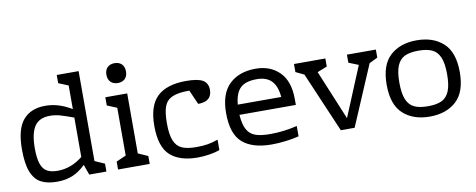

<svg xmlns="http://www.w3.org/2000/svg" viewBox="-63 -1010 3256 1314"><g transform="rotate(-10 1565.0 -353.5)"><path d="M589 -55V0H470L444 -72Q402 -30 354.5 -10Q307 10 245 10Q177 10 133.5 -13.5Q90 -37 68 -93.5Q46 -150 46 -249Q46 -390 100 -453Q154 -516 254 -516Q300 -516 344 -503Q388 -490 437 -461V-625L369 -653V-710H521V-85ZM262 -63Q355 -63 437 -128V-402Q374 -425 341.5 -434Q309 -443 274 -443Q199 -443 166.5 -393.5Q134 -344 134 -241Q134 -172 147.5 -133Q161 -94 189 -78.5Q217 -63 262 -63Z M840 -652Q840 -619 821.5 -601Q803 -583 772 -583Q741 -583 722.5 -601Q704 -619 704 -652Q704 -685 722.5 -703Q741 -721 772 -721Q803 -721 821.5 -703Q840 -685 840 -652ZM822 -85 890 -55V0H670V-55L738 -85V-417L670 -445V-502H822Z M1384 -428Q1384 -347 1288 -347L1244 -447Q1165 -447 1125 -429Q1085 -411 1069.5 -370.5Q1054 -330 1054 -253Q1054 -174 1071.5 -132Q1089 -90 1125.5 -74Q1162 -58 1225 -58Q1268 -58 1303 -63.5Q1338 -69 1376 -83V-11Q1345 1 1303.5 7.5Q1262 14 1221 14Q1097 14 1031.5 -45.5Q966 -105 966 -250Q966 -391 1032.5 -453.5Q1099 -516 1233 -516Q1316 -516 1350 -495Q1384 -474 1384 -428Z M1945 -264V-224H1553Q1558 -157 1577.5 -121.5Q1597 -86 1634.5 -72Q1672 -58 1738 -58Q1833 -58 1926 -81V-9Q1887 1 1835 7.5Q1783 14 1736 14Q1603 14 1534 -46Q1465 -106 1465 -251Q1465 -386 1533 -451Q1601 -516 1716 -516Q1818 -516 1881.5 -452.5Q1945 -389 1945 -264ZM1554 -295H1856Q1850 -369 1815 -406.5Q1780 -444 1711 -444Q1633 -444 1597 -409Q1561 -374 1554 -295Z M2550 -502V-446L2492 -418L2314 0H2218L2039 -418L1981 -446V-502H2199V-446L2131 -419L2274 -74L2417 -419L2349 -446V-502Z M3089 -251Q3089 -113 3019.5 -49.5Q2950 14 2835 14Q2720 14 2650.5 -49.5Q2581 -113 2581 -251Q2581 -389 2650.5 -452.5Q2720 -516 2835 -516Q2950 -516 3019.5 -452.5Q3089 -389 3089 -251ZM2669 -251Q2669 -176 2686.5 -134Q2704 -92 2739.5 -75Q2775 -58 2835 -58Q2895 -58 2930.5 -75Q2966 -92 2983.5 -134Q3001 -176 3001 -251Q3001 -326 2983.5 -368Q2966 -410 2930.5 -427Q2895 -444 2835 -444Q2775 -444 2739.5 -427Q2704 -410 2686.5 -368Q2669 -326 2669 -251Z"/></g></svg>

Font: Rhodium Libre
Style: Regular
Weight: 400
Designer: James Puckett
Foundry: Dunwich Type Founders
Version: Version 1.001; ttfautohint (v1.3)